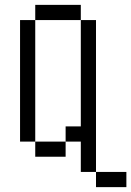

<svg xmlns="http://www.w3.org/2000/svg" viewBox="-20 -645 540 790"><path d="M500 125V62.5H375V125ZM375 62.5Q375 62.5 375 -562.5H312.5V-125H250V-62.5H125V0H250V-62.5H312.5Q312.5 -62.5 312.5 62.5ZM125 -62.5Q125 -62.5 125 -562.5H62.5Q62.5 -562.5 62.5 -62.5ZM125 -562.5H312.5V-625H125Z"/></svg>

Font: BFUnifontExMono
Style: Regular
Weight: 500
Version: Version 15.0.06